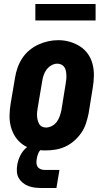

<svg xmlns="http://www.w3.org/2000/svg" viewBox="-20 -741 540 956"><path d="M206 8Q177 8 148 2Q119 -4 96 -19.5Q73 -35 57.5 -58Q42 -81 34.5 -108.5Q27 -136 27.5 -165.5Q28 -195 33 -225L55 -355Q59 -380 67.5 -404Q76 -428 90.5 -450.5Q105 -473 126 -490.5Q147 -508 171 -519Q195 -530 220 -535.5Q245 -541 270 -541Q300 -541 327.5 -533Q355 -525 378.5 -510Q402 -495 418 -472Q434 -449 441 -421.5Q448 -394 447.5 -364.5Q447 -335 442 -305L421 -175Q416 -151 408 -126.5Q400 -102 385 -80Q370 -58 349.5 -40Q329 -22 305 -11Q281 0 256 4Q231 8 206 8ZM209 -106Q224 -106 239 -114Q254 -122 263.5 -135.5Q273 -149 278 -164Q283 -179 286 -194L307 -324Q309 -335 310 -346Q311 -357 310.5 -367.5Q310 -378 308 -388Q306 -398 300.5 -406.5Q295 -415 285.5 -419.5Q276 -424 265 -424Q250 -424 235.5 -415.5Q221 -407 211.5 -394Q202 -381 197 -366Q192 -351 190 -336L168 -206Q166 -195 165 -184.5Q164 -174 164.5 -163.5Q165 -153 167.5 -143Q170 -133 175 -124Q180 -115 189 -110.5Q198 -106 209 -106ZM186 195Q169 195 152.5 193Q136 191 120.5 185Q105 179 92.5 168.5Q80 158 72.5 144Q65 130 64 113Q63 96 66 79Q70 56 81 33.5Q92 11 110.5 -5Q129 -21 153 -28Q177 -35 200 -35L194 0Q186 0 180.5 6.5Q175 13 171.5 20.5Q168 28 166 35.5Q164 43 163 50Q161 61 161.5 71Q162 81 167 89Q172 97 181.5 101Q191 105 201 105H276L261 195ZM156 -639V-721H456V-639Z"/></svg>

Font: Iosevka Slab Heavy
Style: Italic
Weight: 900
Italic angle: -9°
Monospace: yes
Designer: Belleve Invis
Foundry: Belleve Invis
Version: Version 11.1.0; ttfautohint (v1.8.3)